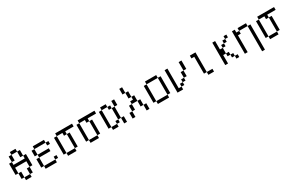

<svg xmlns="http://www.w3.org/2000/svg" viewBox="187 -2102 5626 3704"><g transform="rotate(-30 3000.0 -250.0)"><path d="M187.5 -62.5V0H312.5V-62.5ZM187.5 -62.5Q187.5 -62.5 187.5 -187.5H125Q125 -187.5 125 -62.5ZM312.5 -62.5H375Q375 -62.5 375 -187.5H312.5Q312.5 -187.5 312.5 -62.5ZM125 -187.5Q125 -187.5 125 -312.5H375Q375 -312.5 375 -187.5H437.5Q437.5 -187.5 437.5 -437.5H375V-375H125V-437.5H62.5Q62.5 -437.5 62.5 -187.5ZM125 -437.5H187.5Q187.5 -437.5 187.5 -562.5H125Q125 -562.5 125 -437.5ZM375 -437.5Q375 -437.5 375 -562.5H312.5Q312.5 -562.5 312.5 -437.5ZM187.5 -562.5H312.5V-625H187.5Z M937.5 -62.5V-125H875V-62.5H625V0H875V-62.5ZM875 -250V-312.5H625V-250H562.5V-62.5H625V-250ZM937.5 -375V-437.5H875V-375ZM625 -312.5Q625 -312.5 625 -437.5H562.5Q562.5 -437.5 562.5 -312.5ZM625 -437.5H875V-500H625Z M1500 -437.5V-500H1125V-437.5H1062.5Q1062.5 -437.5 1062.5 -62.5H1125V0H1312.5V-62.5H1125Q1125 -62.5 1125 -437.5H1250V-375H1312.5V-62.5H1375V-375H1312.5V-437.5Z M2000 -437.5V-500H1625V-437.5H1562.5Q1562.5 -437.5 1562.5 -62.5H1625V0H1812.5V-62.5H1625Q1625 -62.5 1625 -437.5H1750V-375H1812.5V-62.5H1875V-375H1812.5V-437.5Z M2125 -62.5V0H2250V-62.5ZM2125 -62.5Q2125 -62.5 2125 -437.5H2062.5Q2062.5 -437.5 2062.5 -62.5ZM2250 -62.5H2312.5V-125H2250ZM2375 -125Q2375 -125 2375 0H2437.5Q2437.5 0 2437.5 -125ZM2312.5 -125H2375Q2375 -125 2375 -375H2312.5Q2312.5 -375 2312.5 -125ZM2312.5 -375V-437.5H2250V-375ZM2375 -375H2437.5Q2437.5 -375 2437.5 -500H2375Q2375 -500 2375 -375ZM2125 -437.5H2250V-500H2125Z M2562.5 -125Q2562.5 -125 2562.5 0H2625Q2625 0 2625 -125ZM2875 -125Q2875 -125 2875 0H2937.5Q2937.5 0 2937.5 -125ZM2625 -125H2687.5Q2687.5 -125 2687.5 -250H2625Q2625 -250 2625 -125ZM2875 -125Q2875 -125 2875 -250H2812.5Q2812.5 -250 2812.5 -125ZM2687.5 -250H2812.5Q2812.5 -250 2812.5 -375H2750V-312.5H2687.5ZM2750 -375Q2750 -375 2750 -500H2687.5Q2687.5 -500 2687.5 -375ZM2687.5 -500Q2687.5 -500 2687.5 -625H2625Q2625 -625 2625 -500Z M3125 -62.5V0H3375V-62.5ZM3125 -62.5Q3125 -62.5 3125 -437.5H3062.5Q3062.5 -437.5 3062.5 -62.5ZM3375 -62.5H3437.5Q3437.5 -62.5 3437.5 -437.5H3375Q3375 -437.5 3375 -62.5ZM3125 -437.5H3375V-500H3125Z M3562.5 -500Q3562.5 -500 3562.5 0H3687.5V-62.5H3625V-500ZM3687.5 -62.5H3750V-125H3687.5ZM3750 -125H3812.5V-187.5H3750ZM3812.5 -187.5H3875Q3875 -187.5 3875 -312.5H3812.5Q3812.5 -312.5 3812.5 -187.5ZM3875 -312.5H3937.5V-500H3875Z M4375 0V-62.5H4250V0ZM4250 -62.5V-500H4125V-437.5H4187.5Q4187.5 -437.5 4187.5 -62.5Z M4937.5 0V-62.5H4875V0ZM4937.5 -437.5V-500H4875V-437.5H4812.5V-375H4750V-312.5H4687.5V-500H4625Q4625 -500 4625 0H4687.5V-187.5H4750V-125H4812.5V-62.5H4875V-125H4812.5V-187.5H4750Q4750 -187.5 4750 -312.5H4812.5V-375H4875V-437.5Z M5375 -437.5V125H5437.5V-437.5ZM5062.5 -500Q5062.5 -500 5062.5 0H5125Q5125 0 5125 -375H5187.5V-437.5H5125V-500ZM5187.5 -437.5H5375V-500H5187.5Z M6000 -437.5V-500H5625V-437.5H5562.5Q5562.5 -437.5 5562.5 -62.5H5625V0H5812.5V-62.5H5625Q5625 -62.5 5625 -437.5H5750V-375H5812.5V-62.5H5875V-375H5812.5V-437.5Z"/></g></svg>

Font: Unifont
Style: Regular
Weight: 500
Version: Version 13.0.05